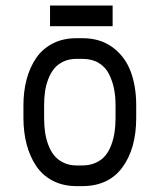

<svg xmlns="http://www.w3.org/2000/svg" viewBox="-20 -647 565 680"><path d="M157.2 -554.2V-627.4H378.9V-554.2ZM272.5 -438.5H250.5Q224.1 -438.5 203.6 -428.5Q183.1 -418.5 170.7 -402.6Q158.2 -386.7 150.1 -364.7Q142.1 -342.8 139.2 -320.8Q136.2 -298.8 136.2 -273.9V-230Q136.2 -204.6 139.2 -181.9Q142.1 -159.2 150.1 -136.5Q158.2 -113.8 170.9 -97.7Q183.6 -81.5 204.1 -71.3Q224.6 -61 251.5 -61H271Q298.3 -61 319.6 -70.8Q340.8 -80.6 353.8 -96.7Q366.7 -112.8 374.8 -135.3Q382.8 -157.7 386 -180.4Q389.2 -203.1 389.2 -229.5V-274.4Q389.2 -305.7 383.8 -332.8Q378.4 -359.9 366 -384.8Q353.5 -409.7 329.6 -424.1Q305.7 -438.5 272.5 -438.5ZM462.4 -274.4V-229.5Q462.4 -121.1 413.6 -54.4Q364.7 12.2 271 12.2H251.5Q203.6 12.2 167 -6.8Q130.4 -25.9 107.9 -59.6Q85.4 -93.3 74.2 -136.2Q63 -179.2 63 -230V-273.9Q63 -324.2 74.5 -366.7Q85.9 -409.2 108.4 -441.9Q130.9 -474.6 167.2 -493.2Q203.6 -511.7 250.5 -511.7H272.5Q335 -511.7 378.7 -479.5Q422.4 -447.3 442.4 -394.8Q462.4 -342.3 462.4 -274.4Z"/></svg>

Font: Anka/Coder Condensed
Style: Regular
Weight: 400
Width: 4
Monospace: yes
Version: Version 1.100